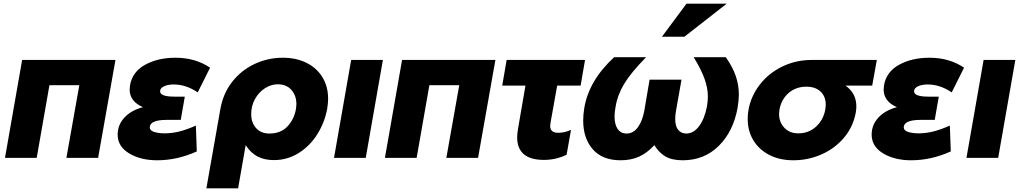

<svg xmlns="http://www.w3.org/2000/svg" viewBox="-20 -856 5529 1041"><path d="M100 -531 7 0H179L248 -394H410L340 0H512L606 -531Z M872 -133Q909 -133 948 -142Q987 -151 1042 -175L1047 -35Q941 13 832 13Q742 13 680 -24.5Q618 -62 618 -126Q618 -179 654.5 -218.5Q691 -258 755 -275Q683 -306 683 -371Q683 -378 685 -394Q698 -467 767 -505Q836 -543 932 -543Q1039 -543 1119 -489L1052 -355Q989 -398 922 -398Q890 -398 869 -388Q848 -378 848 -361Q848 -332 926 -332H982L960 -206H884Q792 -206 792 -165Q792 -148 816.5 -140.5Q841 -133 872 -133Z M1585 -267Q1587 -283 1587 -291Q1587 -338 1560 -368.5Q1533 -399 1486 -399Q1450 -399 1416.5 -377.5Q1383 -356 1362.5 -319Q1342 -282 1342 -237Q1342 -191 1368.5 -161.5Q1395 -132 1441 -132Q1502 -132 1538.5 -170.5Q1575 -209 1585 -267ZM1514 -543Q1586 -543 1641.5 -515.5Q1697 -488 1728 -437.5Q1759 -387 1759 -320Q1759 -298 1754 -266Q1741 -194 1701.5 -130Q1662 -66 1600.5 -27Q1539 12 1465 12Q1414 12 1376.5 -7.5Q1339 -27 1312 -69L1271 165H1099L1175 -266Q1190 -350 1239 -412.5Q1288 -475 1360 -509Q1432 -543 1514 -543Z M2056 -531H1884L1791 0H1963Z M2160 -531 2067 0H2239L2308 -394H2470L2400 0H2572L2666 -531Z M3152 -531 3128 -392H3001L2965 -191Q2963 -177 2963 -173Q2963 -136 3007 -136Q3041 -136 3076 -152L3052 -17Q2994 11 2929 11Q2784 11 2784 -112Q2784 -130 2789 -160L2829 -392H2703L2727 -531Z M3502 -424 3473 -254Q3463 -200 3438.5 -166Q3414 -132 3377 -132Q3346 -132 3329 -156.5Q3312 -181 3312 -225Q3312 -249 3318 -279Q3328 -341 3364 -401Q3400 -461 3483 -546H3310Q3173 -420 3148 -271Q3142 -235 3142 -203Q3142 -106 3194 -46.5Q3246 13 3345 13Q3401 13 3444.5 -6.5Q3488 -26 3528 -69Q3551 -30 3586.5 -8.5Q3622 13 3682 13Q3798 13 3877 -65Q3956 -143 3979 -271Q3986 -313 3986 -342Q3986 -395 3969 -444.5Q3952 -494 3915 -546H3741Q3782 -479 3800 -428.5Q3818 -378 3818 -332Q3818 -309 3813 -279Q3800 -211 3770 -171.5Q3740 -132 3701 -132Q3673 -132 3657 -152Q3641 -172 3641 -210Q3641 -233 3645 -254L3675 -424ZM3569 -657H3691L3920 -836H3702Z M4623 -279Q4623 -264 4620 -246Q4606 -169 4556.5 -110Q4507 -51 4434.5 -19Q4362 13 4281 13Q4207 13 4151 -16Q4095 -45 4064.5 -95.5Q4034 -146 4034 -210Q4034 -236 4038 -259Q4051 -334 4099 -396.5Q4147 -459 4221 -495Q4295 -531 4382 -531H4734L4709 -392H4564Q4623 -351 4623 -279ZM4454 -259Q4457 -274 4457 -289Q4457 -333 4429 -359.5Q4401 -386 4352 -386Q4295 -386 4255.5 -351.5Q4216 -317 4206 -261Q4204 -245 4204 -238Q4204 -194 4232.5 -163.5Q4261 -133 4308 -133Q4364 -133 4403.5 -168.5Q4443 -204 4454 -259Z M4960 -133Q4997 -133 5036 -142Q5075 -151 5130 -175L5135 -35Q5029 13 4920 13Q4830 13 4768 -24.5Q4706 -62 4706 -126Q4706 -179 4742.5 -218.5Q4779 -258 4843 -275Q4771 -306 4771 -371Q4771 -378 4773 -394Q4786 -467 4855 -505Q4924 -543 5020 -543Q5127 -543 5207 -489L5140 -355Q5077 -398 5010 -398Q4978 -398 4957 -388Q4936 -378 4936 -361Q4936 -332 5014 -332H5070L5048 -206H4972Q4880 -206 4880 -165Q4880 -148 4904.5 -140.5Q4929 -133 4960 -133Z M5485 -531H5313L5220 0H5392Z"/></svg>

Font: Geom ExtraBold
Style: Bold Italic
Weight: 800
Italic angle: -10°
Version: Version 1.102